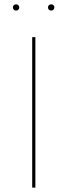

<svg xmlns="http://www.w3.org/2000/svg" viewBox="-20 -849 306 869"><path d="M52.6 -829.4C43.9 -829.4 38.4 -823 38.4 -815.3C38.4 -807.6 43.9 -801.1 52.6 -801.1C61.7 -801.1 67.1 -807.6 67.1 -815.3C67.1 -823 61.7 -829.4 52.6 -829.4ZM211.9 -829.4C202.7 -829.4 197.3 -823 197.3 -815.3C197.3 -807.6 202.7 -801.1 211.9 -801.1C220.6 -801.1 226 -807.6 226 -815.3C226 -823 220.6 -829.4 211.9 -829.4ZM140.1 -680.8H125.7V0H140.1Z"/></svg>

Font: Fira Sans Hair
Style: Regular
Weight: 100
Designer: bBox Type GmbH & Carrois Corporate GbR & Edenspiekermann AG
Foundry: bBox Type GmbH & Carrois Corporate GbR & Edenspiekermann AG
Version: Version 4.300;PS 004.300;hotconv 1.0.88;makeotf.lib2.5.64775